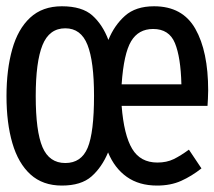

<svg xmlns="http://www.w3.org/2000/svg" viewBox="-23 -571 673 603"><path d="M461 -551.3Q550.3 -551.3 590.5 -480.5Q630.8 -409.7 630.8 -286.7Q630.8 -272.8 630 -260.5Q629.2 -248.2 628.7 -238.5H359Q366.2 -146.7 392.1 -103.6Q417.9 -60.5 471.3 -60.5Q500.5 -60.5 522.6 -71.3Q544.6 -82.1 570.3 -101L609.7 -42.1Q579 -17.9 546.2 -3.1Q513.3 11.8 470.3 11.8Q413.8 11.8 375.4 -15.4Q336.9 -42.6 316.4 -92.3Q296.9 -45.6 264.4 -16.9Q231.8 11.8 171.3 11.8Q111.3 11.8 72.8 -23.1Q34.4 -57.9 15.9 -121.3Q-2.6 -184.6 -2.6 -269.2Q-2.6 -352.3 15.4 -416.2Q33.3 -480 71.8 -515.6Q110.3 -551.3 171.3 -551.3Q234.9 -551.3 267.2 -522.3Q299.5 -493.3 317.4 -445.6Q335.9 -491.3 369.5 -521.3Q403.1 -551.3 461 -551.3ZM182.1 -482.1Q131.8 -482.1 110.5 -429.5Q89.2 -376.9 89.2 -269.2Q89.2 -158.5 110.5 -108.7Q131.8 -59 182.1 -59Q232.3 -59 252.3 -106.9Q272.3 -154.9 272.3 -270.3Q272.3 -377.9 251.8 -430Q231.3 -482.1 182.1 -482.1ZM457.9 -480Q411.8 -480 388.7 -441.3Q365.6 -402.6 359 -306.2H546.7Q544.6 -391.3 526.4 -435.6Q508.2 -480 457.9 -480Z"/></svg>

Font: FiraCode Nerd Font Mono
Style: Regular
Weight: 400
Monospace: yes
Designer: Carrois Corporate, Edenspiekermann AG, Nikita Prokopov
Foundry: Carrois Corporate, Edenspiekermann AG, Nikita Prokopov
Version: Version 6.002;Nerd Fonts 3.4.0